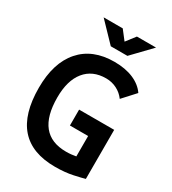

<svg xmlns="http://www.w3.org/2000/svg" viewBox="-215 -1011 1016 1134"><g transform="rotate(30 293.0 -444.0)"><path d="M342.8 9.8Q27.3 9.8 27.3 -347.7Q27.3 -517.1 108.9 -610.1Q190.4 -703.1 338.9 -703.1Q413.6 -703.1 468.3 -679.7Q522.9 -656.2 551.8 -613.8L474.1 -528.8Q451.7 -559.6 417.7 -576.7Q383.8 -593.8 344.7 -593.8Q252.4 -593.8 201.4 -530.8Q150.4 -467.8 150.4 -352.5Q150.4 -100.1 354.5 -100.1Q373 -100.1 389.9 -101.8Q406.7 -103.5 421.9 -106.4V-245.6H297.9V-354H537.1V-19.5Q516.1 -13.2 463.4 -1.7Q410.6 9.8 342.8 9.8ZM272.9 -771.5 150.9 -898.4H281.2L329.6 -835.9L377.9 -898.4H508.3L386.2 -771.5Z"/></g></svg>

Font: CaskaydiaCove NFP SemiBold
Style: Regular
Weight: 600
Designer: Aaron Bell
Foundry: Saja Typeworks
Version: Version 2111.001; VTT 6.35;Nerd Fonts 3.1.1